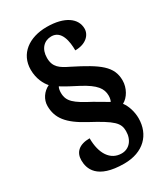

<svg xmlns="http://www.w3.org/2000/svg" viewBox="-211 -857 933 1065"><g transform="rotate(-30 255.5 -324.0)"><path d="M262 112C385 112 456 38 456 -67C456 -106 443 -151 421 -179C456 -197 484 -244 484 -293C484 -383 422 -427 271 -503C217 -529 183 -550 183 -610C183 -668 217 -702 263 -702C328 -702 340 -625 340 -568C409 -568 445 -607 445 -647C445 -712 383 -760 267 -760C154 -760 72 -700 72 -598C72 -540 96 -497 116 -475C78 -457 52 -419 52 -378C52 -300 93 -247 201 -189C334 -118 360 -92 360 -40C360 17 326 56 278 56C206 56 165 -8 165 -106C96 -106 64 -73 64 -23C64 30 88 112 262 112ZM367 -222C347 -233 325 -248 282 -272C186 -322 153 -348 153 -404C153 -416 155 -432 161 -441C191 -422 226 -404 265 -384C350 -339 375 -304 375 -258C375 -242 371 -228 367 -222Z"/></g></svg>

Font: Noto Serif Tamil SemiCondensed Black
Style: Regular
Weight: 900
Width: 4
Designer: Indian Type Foundry, Tom Grace, and the Monotype Design Team
Foundry: Monotype Imaging Inc.
Version: Version 2.004